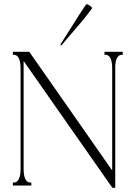

<svg xmlns="http://www.w3.org/2000/svg" viewBox="-20 -894 645 925"><path d="M275.4 -674.8 270.5 -678.7 359.4 -819.3Q394 -874 397.5 -874Q402.8 -874 413.3 -866.5Q423.8 -858.9 423.8 -854.5Q423.8 -853 382.8 -800.8ZM571.3 -644.5V-629.9H566.4Q552.2 -629.9 544.2 -615.5Q536.1 -601.1 535.2 -575.2V-566.4V-40V10.7H521.5L498 -22.5L93.8 -600.1V-78.1Q93.8 -48.3 102.1 -31.5Q110.4 -14.6 125 -14.6H130.9V0H93.8H85.9H79.1H42V-14.6H47.9Q62.5 -14.6 70.8 -31.5Q79.1 -48.3 79.1 -78.1V-566.4Q79.1 -596.2 70.8 -613Q62.5 -629.9 47.9 -629.9H42V-644.5H79.1H85.9H93.8H121.1L93.8 -624V-623.5L121.1 -644.5L520.5 -72.8V-566.4Q520.5 -596.2 512.2 -613Q503.9 -629.9 489.3 -629.9H483.4V-644.5H520.5H527.3H535.2Z"/></svg>

Font: Elaris
Style: Regular
Weight: 500
Version: Version 1.0